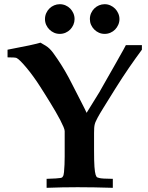

<svg xmlns="http://www.w3.org/2000/svg" viewBox="-20 -899 707 919"><path d="M394.5 -358.9 456.1 -458.5Q457 -460.4 462.9 -470.7Q468.8 -481 477.3 -496.1Q485.8 -511.2 496.3 -529.5Q506.8 -547.9 516.8 -565.4Q526.9 -583 535.4 -598.1Q543.9 -613.3 548.8 -622.1Q562 -646 570.8 -661.1Q579.6 -676.3 582.5 -683.1H659.2V-661.1Q629.4 -621.1 597.7 -575Q565.9 -528.8 531.7 -474.1Q497.6 -419.4 476.6 -385.5Q455.6 -351.6 447.3 -335.9Q442.4 -326.2 439 -319.1Q435.5 -312 433.6 -304.4Q431.6 -296.9 430.9 -287.1Q430.2 -277.3 430.2 -262.7V-180.2Q430.2 -127.4 432.1 -100.6Q434.1 -73.7 437.7 -62.5Q441.4 -51.3 446 -49.8Q450.7 -48.3 455.6 -46.9Q467.3 -43.5 520 -43V0Q427.2 -2.9 351.6 -2.9Q278.8 -2.9 203.1 0V-43Q231.9 -43.9 247.1 -44.9Q262.2 -45.9 269 -47.1Q275.9 -48.3 277.6 -50Q279.3 -51.8 281.2 -54.7Q284.7 -59.1 286.4 -75.4Q288.1 -91.8 288.8 -111.3Q289.6 -130.9 289.6 -149.7Q289.6 -168.5 289.6 -178.7V-271.5Q289.6 -278.3 283.7 -292.2Q277.8 -306.2 268.3 -324.5Q258.8 -342.8 246.6 -363.8Q234.4 -384.8 221.4 -406Q208.5 -427.2 195.8 -447.3Q183.1 -467.3 172.9 -483.4Q156.2 -509.8 138.9 -533.4Q121.6 -557.1 106.2 -575.4Q90.8 -593.8 78.6 -606Q66.4 -618.2 59.1 -621.6Q52.7 -624.5 16.1 -624.5V-661.1L119.6 -681.6Q132.8 -684.1 146.2 -687.7Q159.7 -691.4 173.8 -694.8Q189.5 -686 199.2 -679.9Q209 -673.8 217 -666Q225.1 -658.2 233.6 -647Q242.2 -635.7 254.9 -616.7Q272.9 -590.3 290.5 -560.3Q308.1 -530.3 325.7 -495.1Q354 -439.5 371.6 -405.5Q389.2 -371.6 394.5 -358.9ZM266.1 -878.9Q280.8 -878.9 293.7 -873.3Q306.6 -867.7 316.2 -857.9Q325.7 -848.1 331.3 -835.2Q336.9 -822.3 336.9 -807.6Q336.9 -793.5 331.3 -780.5Q325.7 -767.6 316.2 -757.8Q306.6 -748 293.7 -742.4Q280.8 -736.8 266.1 -736.8Q251.5 -736.8 238.8 -742.4Q226.1 -748 216.3 -757.8Q206.5 -767.6 200.9 -780.3Q195.3 -793 195.3 -807.6Q195.3 -822.8 201.2 -835.9Q207 -849.1 216.8 -858.6Q226.6 -868.2 239.3 -873.5Q252 -878.9 266.1 -878.9ZM481 -878.9Q495.6 -878.9 508.5 -873Q521.5 -867.2 531 -857.4Q540.5 -847.7 546.1 -834.7Q551.8 -821.8 551.8 -807.6Q551.8 -793.5 546.1 -780.5Q540.5 -767.6 531 -757.8Q521.5 -748 508.5 -742.4Q495.6 -736.8 481 -736.8Q466.3 -736.8 453.6 -742.4Q440.9 -748 431.2 -757.8Q421.4 -767.6 415.8 -780.3Q410.2 -793 410.2 -807.6Q410.2 -822.8 416 -835.9Q421.9 -849.1 431.6 -858.6Q441.4 -868.2 454.1 -873.5Q466.8 -878.9 481 -878.9Z"/></svg>

Font: XB Kayhan
Style: Bold
Weight: 700
Designer: Behnam
Foundry: Irmug
Version: Version 7.300 2009